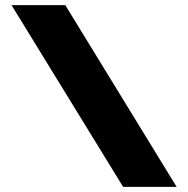

<svg xmlns="http://www.w3.org/2000/svg" viewBox="-20 -730 734 750"><path d="M235 -710 670 0H461L25 -710Z"/></svg>

Font: Raleway-v4020 Black
Style: Regular
Weight: 900
Designer: Matt McInerney, Pablo Impallari, Rodrigo Fuenzalida
Foundry: Matt McInerney, Pablo Impallari, Rodrigo Fuenzalida
Version: Version 4.020;PS 004.020;hotconv 1.0.88;makeotf.lib2.5.64775